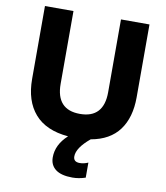

<svg xmlns="http://www.w3.org/2000/svg" viewBox="-106 -845 1031 1194"><g transform="rotate(10 410.0 -247.5)"><path d="M740 -758V-298Q740 -170 681.5 -91Q623 -12 504 9Q422 77 422 131Q422 166 462 166Q488 166 515 154V249Q473 263 433 263Q362 263 326.5 236Q291 209 291 160Q291 80 362 15Q221 3 150.5 -78Q80 -159 80 -298V-758H260V-298Q260 -217 297.5 -176Q335 -135 410 -135Q485 -135 522.5 -176Q560 -217 560 -298V-758Z"/></g></svg>

Font: Biryani Heavy
Style: Regular
Weight: 900
Designer: Dan Reynolds and Mathieu Réguer
Foundry: Dan Reynolds and Mathieu Réguer
Version: Version 1.003; ttfautohint (v1.1) -l 5 -r 5 -G 72 -x 0 -D la